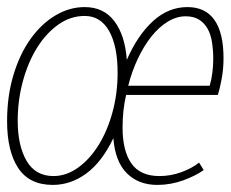

<svg xmlns="http://www.w3.org/2000/svg" viewBox="-30 -510 651 542"><path d="M119 12Q53 12 21.5 -35.5Q-10 -83 -10 -168Q-10 -239 8 -298.5Q26 -358 56.5 -400.5Q87 -443 126.5 -466.5Q166 -490 209 -490Q263 -490 293 -450Q323 -410 328 -341Q358 -410 401.5 -450Q445 -490 499 -490Q550 -490 575.5 -453.5Q601 -417 601 -346Q601 -315 595.5 -286Q590 -257 585 -242H326Q316 -199 316 -150Q316 -84 341 -48.5Q366 -13 420 -13Q452 -13 482 -24Q512 -35 532 -51L545 -30Q523 -14 487.5 -1Q452 12 414 12Q361 12 328 -21Q295 -54 290 -120Q258 -53 214 -20.5Q170 12 119 12ZM494 -464Q468 -464 443 -448.5Q418 -433 397 -406.5Q376 -380 359 -344Q342 -308 332 -268H562Q567 -285 569.5 -305Q572 -325 572 -343Q572 -368 568.5 -390.5Q565 -413 556 -429Q547 -445 532 -454.5Q517 -464 494 -464ZM20 -169Q20 -99 45 -56Q70 -13 121 -13Q157 -13 190 -36.5Q223 -60 248 -100Q273 -140 287.5 -193Q302 -246 302 -305Q302 -380 278 -422.5Q254 -465 209 -465Q169 -465 134.5 -440.5Q100 -416 74.5 -375Q49 -334 34.5 -280.5Q20 -227 20 -169Z"/></svg>

Font: Source Code Pro ExtraLight
Style: Italic
Weight: 200
Italic angle: -11°
Monospace: yes
Designer: Paul D. Hunt, Teo Tuominen
Foundry: Adobe Systems Incorporated
Version: Version 1.050;PS 1.000;hotconv 16.6.51;makeotf.lib2.5.65220